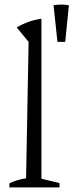

<svg xmlns="http://www.w3.org/2000/svg" viewBox="-20 -819 321 839"><path d="M21 0V-18Q35 -25 52.5 -30.5Q70 -36 94 -40L105 -636L53 -699Q78 -714 104.5 -723.5Q131 -733 161 -737V-38L240 -19V0ZM231 -636 214 -796Q248 -802 281 -796L265 -636Z"/></svg>

Font: Piazzolla Light
Style: Regular
Weight: 300
Designer: Juan Pablo del Peral
Foundry: Huerta Tipografica
Version: Version 1.330